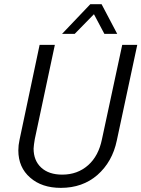

<svg xmlns="http://www.w3.org/2000/svg" viewBox="-20 -909 688 935"><path d="M69.3 -176.8Q69.3 -202.1 75.2 -228.5L172.9 -690.4H247.1L149.4 -231.4Q144.5 -203.1 143.6 -185.5Q143.6 -127 180.7 -92.8Q217.8 -58.6 283.2 -58.6Q357.4 -58.6 409.2 -104.5Q460 -149.4 476.6 -231.4L575.2 -690.4H648.4L548.8 -224.6Q527.3 -121.1 454.1 -56.6Q381.8 5.9 276.4 5.9Q183.6 5.9 127 -43.9Q69.3 -93.8 69.3 -176.8ZM419.9 -888.7H474.6L550.8 -744.1H488.3L437.5 -839.8L343.8 -744.1H282.2Z"/></svg>

Font: Dinish
Style: Italic
Weight: 400
Italic angle: -12°
Designer: Bert Driehuis
Foundry: Playbeing
Version: Version 3.002; git-62d0f29-release